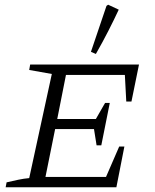

<svg xmlns="http://www.w3.org/2000/svg" viewBox="-20 -795 658 815"><path d="M4 0 8 -21Q34 -27 57.5 -32Q81 -37 104 -39L200 -481L104 -498L108 -521H570L538 -364H516L510 -477H260L223 -290H387L426 -358H446L410 -178H390L379 -247H214L173 -44H430L486 -173H508L474 0ZM387 -566 366 -575 432 -770 439 -775 484 -754Q464 -711 440 -664Q416 -617 387 -566Z"/></svg>

Font: Piazzolla SC Light
Style: Italic
Weight: 300
Italic angle: -11.3°
Designer: Juan Pablo del Peral
Foundry: Huerta Tipografica
Version: Version 1.330